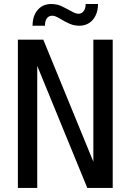

<svg xmlns="http://www.w3.org/2000/svg" viewBox="-20 -924 642 944"><path d="M201.2 -800.3Q201.2 -821.8 210.9 -834.5Q220.2 -846.7 236.8 -846.7Q244.1 -846.7 251 -844.2Q263.2 -839.4 271 -834.5L298.8 -818.4Q325.2 -804.7 338.9 -801.3Q355.5 -797.4 369.6 -797.4Q397 -797.4 417.7 -810.5Q438.5 -823.7 450.2 -848.1Q461.9 -872.6 461.9 -904.3H400.9V-901.4Q400.9 -881.8 391.1 -869.1Q381.3 -856.4 366.2 -856.4Q351.1 -856.4 331.1 -868.7L303.2 -883.3Q277.8 -897 264.6 -900.4Q246.6 -904.3 232.4 -904.3Q190.4 -904.3 165.5 -875.5Q140.1 -846.2 140.1 -797.4H201.2ZM163.1 0V-600.1L409.2 0H534.2V-729H439V-128.9L192.9 -729H67.9V0Z"/></svg>

Font: Hack Dev
Style: Regular
Weight: 400
Designer: Christopher Simpkins
Foundry: Christopher Simpkins
Version: Version 2.0315